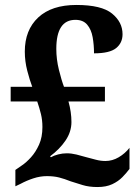

<svg xmlns="http://www.w3.org/2000/svg" viewBox="-20 -744 565 774"><path d="M373 10Q339 10 313 2Q287 -6 265 -13Q240 -23 218.5 -28.5Q197 -34 169 -34Q142 -34 114.5 -25Q87 -16 63 -3L42 7V-59L68 -77Q86 -89 105 -110Q124 -131 137.5 -161Q151 -191 151 -232Q151 -260 145 -284.5Q139 -309 130 -335H23V-394H110Q100 -420 90 -458.5Q80 -497 80 -536Q80 -623 134 -673.5Q188 -724 288 -724Q389 -724 431.5 -689.5Q474 -655 474 -606Q474 -571 448 -550Q422 -529 359 -529Q359 -563 353.5 -594Q348 -625 331.5 -644.5Q315 -664 284 -664Q207 -664 207 -547Q207 -505 217.5 -462.5Q228 -420 238 -394H403V-335H256Q268 -292 268 -252Q268 -213 244.5 -178Q221 -143 182 -114L185 -110Q197 -117 214.5 -121.5Q232 -126 249 -126Q268 -126 288.5 -121Q309 -116 329 -110Q348 -105 367 -100Q386 -95 405 -95Q433 -95 458.5 -110Q484 -125 502 -148V-63Q490 -47 473.5 -30Q457 -13 432.5 -1.5Q408 10 373 10Z"/></svg>

Font: Noto Serif Khmer SemiCondensed
Style: Bold
Weight: 700
Width: 4
Designer: Danh Hong and the Monotype Design Team
Foundry: Monotype Imaging Inc.
Version: Version 2.004; ttfautohint (v1.8.4.7-5d5b)